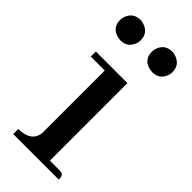

<svg xmlns="http://www.w3.org/2000/svg" viewBox="-202 -646 684 684"><g transform="rotate(45 139.5 -304.0)"><path d="M112.3 -556.6Q112.3 -590.8 82 -603.5Q71.3 -608.4 61.5 -608.4Q25.4 -608.4 12.7 -576.2Q8.8 -566.4 8.8 -556.6Q8.8 -521.5 41 -509.8Q50.8 -505.9 61.5 -505.9Q93.8 -505.9 107.4 -535.2Q112.3 -545.9 112.3 -556.6ZM272.5 -556.6Q272.5 -590.8 242.2 -603.5Q231.4 -608.4 220.7 -608.4Q185.5 -608.4 172.9 -577.1Q168.9 -566.4 168.9 -556.6Q168.9 -521.5 200.2 -509.8Q210.9 -505.9 220.7 -505.9Q254.9 -505.9 267.6 -535.2Q272.5 -545.9 272.5 -556.6ZM233.4 -25.4H186.5V-416H27.3V-390.6H97.7V-76.2Q92.8 -26.4 27.3 -25.4V0H256.8Q256.8 -22.5 244.1 -24.4Q239.3 -25.4 233.4 -25.4Z"/></g></svg>

Font: Abhaya Libre Medium
Style: Regular
Weight: 500
Designer: Pushpananda Ekanayake, Sol Matas, Pathum Egodawatta
Foundry: Mooniak
Version: Version 1.050 ; ttfautohint (v1.6)